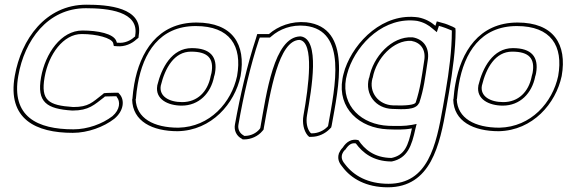

<svg xmlns="http://www.w3.org/2000/svg" viewBox="-20 -561 2418 818"><path d="M43 -238C10 -53 133 5 290 5C354 5 422 -20 467 -55C508 -89 511 -134 491 -158L484 -166H471C460 -165 440 -166 423 -164L416 -158C373 -125 358 -105 292 -105C186 -112 153 -133 170 -232C187 -330 250 -416 328 -416C393 -416 455 -399 462 -378L465 -365L479 -364C511 -361 542 -375 561 -393L570 -400L571 -410C592 -531 437 -541 348 -541C173 -541 70 -392 43 -238ZM58 -238C84 -388 182 -526 346 -526C439 -526 574 -513 556 -410V-406L552 -403C536 -388 510 -376 483 -379H478L476 -385C465 -418 396 -431 331 -431C240 -431 173 -333 155 -232C136 -125 179 -97 288 -90H289C359 -90 382 -115 424 -147L427 -150C443 -151 460 -150 470 -151H476L478 -147C493 -129 492 -94 459 -66C416 -33 353 -10 293 -10C139 -10 27 -64 58 -238Z M552 -203C548 -182 546 -161 544 -139L543 -137C545 -44 629 -2 737 -2C882 -5 980 -120 1005 -237C1029 -373 970 -465 817 -465C651 -465 576 -338 552 -203ZM567 -203C590 -335 659 -450 814 -450C959 -450 1013 -366 990 -237C966 -125 875 -20 740 -17C635 -17 561 -57 558 -138L559 -140C561 -162 563 -182 567 -203ZM650 -196C640 -138 696 -111 754 -111C828 -111 878 -164 892 -234V-235C893 -238 895 -243 896 -250C908 -319 876 -356 797 -356C712 -356 668 -272 650 -197ZM665 -196C683 -271 722 -341 794 -341C867 -341 892 -311 881 -250C880 -245 878 -240 877 -235V-234C864 -170 821 -126 756 -126C700 -126 657 -151 665 -196Z M981 -31C976 -5 988 19 1010 30L1014 33H1020C1050 33 1080 19 1098 -3L1103 -9L1104 -16C1132 -172 1167 -389 1256 -391C1320 -383 1295 -193 1273 -70C1267 -37 1274 -5 1290 15L1297 22H1307C1337 22 1366 8 1385 -12L1391 -18L1393 -26C1422 -189 1481 -444 1285 -466C1222 -472 1165 -450 1126 -416H1076L1070 -396C1033 -284 1003 -153 981 -31ZM996 -31C1017 -152 1047 -283 1084 -394L1087 -401H1130L1136 -406C1171 -437 1222 -457 1281 -451C1460 -431 1408 -195 1378 -26L1377 -23L1375 -21C1360 -5 1335 7 1310 7H1306L1302 4C1288 -13 1283 -41 1288 -70C1308 -185 1345 -395 1261 -406H1260H1259C1147 -403 1115 -162 1089 -16L1088 -14L1086 -11C1072 6 1049 18 1023 18H1021L1019 17L1018 16C1001 7 992 -11 996 -31Z M1439 -225C1417 -99 1512 -15 1632 -10C1667 -9 1700 -7 1735 -14C1719 61 1704 100 1648 112C1574 111 1533 75 1507 36C1478 29 1456 43 1440 68C1433 75 1428 83 1424 92C1414 122 1432 141 1439 150C1476 200 1540 237 1632 237C1816 237 1854 56 1882 -105L1893 -168C1909 -261 1921 -353 1921 -429L1920 -441L1909 -447C1893 -454 1879 -460 1866 -463L1841 -470L1835 -451C1817 -467 1793 -481 1762 -487C1613 -508 1491 -385 1450 -268C1446 -254 1441 -239 1439 -225ZM1454 -225C1456 -237 1461 -253 1465 -266C1504 -378 1618 -491 1757 -472C1786 -466 1806 -454 1823 -439L1841 -424L1850 -451L1859 -448H1860C1871 -445 1885 -439 1900 -433L1905 -431V-426C1905 -351 1894 -260 1878 -168L1867 -105C1838 60 1803 222 1635 222C1547 222 1487 187 1451 140C1443 130 1431 116 1438 95C1441 88 1444 83 1449 78L1452 76L1453 74C1467 54 1479 47 1496 50C1525 90 1570 126 1646 127H1648H1649C1716 113 1734 61 1750 -13L1755 -33L1735 -29C1703 -23 1670 -24 1635 -25C1521 -30 1434 -109 1454 -225ZM1552 -229C1533 -158 1582 -99 1651 -97C1699 -95 1750 -92 1764 -120L1765 -121L1766 -122C1786 -182 1791 -229 1802 -301C1812 -357 1785 -394 1738 -402H1737H1736C1649 -407 1569 -319 1553 -230ZM1567 -228 1568 -230C1583 -313 1657 -391 1732 -387C1772 -380 1796 -350 1787 -301C1776 -228 1770 -182 1751 -124C1746 -114 1709 -110 1655 -112C1593 -114 1550 -167 1567 -228Z M1920 -203C1916 -182 1914 -161 1912 -139L1911 -137C1913 -44 1997 -2 2105 -2C2250 -5 2348 -120 2373 -237C2397 -373 2338 -465 2185 -465C2019 -465 1944 -338 1920 -203ZM1935 -203C1958 -335 2027 -450 2182 -450C2327 -450 2381 -366 2358 -237C2334 -125 2243 -20 2108 -17C2003 -17 1929 -57 1926 -138L1927 -140C1929 -162 1931 -182 1935 -203ZM2018 -196C2008 -138 2064 -111 2122 -111C2196 -111 2246 -164 2260 -234V-235C2261 -238 2263 -243 2264 -250C2276 -319 2244 -356 2165 -356C2080 -356 2036 -272 2018 -197ZM2033 -196C2051 -271 2090 -341 2162 -341C2235 -341 2260 -311 2249 -250C2248 -245 2246 -240 2245 -235V-234C2232 -170 2189 -126 2124 -126C2068 -126 2025 -151 2033 -196Z"/></svg>

Font: Snowfall
Style: BlkOlObl
Weight: 900
Designer: Jasper
Foundry: Cannot Into Space Fonts
Version: Version 0.9